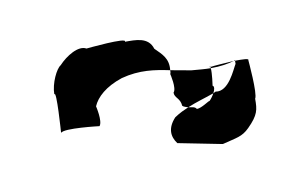

<svg xmlns="http://www.w3.org/2000/svg" viewBox="-37 -603 484 305"><g transform="rotate(-10 205.5 -451.0)"><path d="M52 -418C57 -425 114 -418 114 -418C120 -425 114 -450 114 -450C120 -464 135 -478 162 -487C192 -495 216 -491 240 -486C242 -505 232 -513 221 -524C215 -544 194 -543 177 -543C183 -550 115 -543 115 -543C103 -550 82 -537 70 -524C63 -520 52 -498 52 -480C57 -488 52 -418 52 -418ZM231 -370 302 -356C325 -362 334 -362 346 -374C364 -392 365 -400 365 -418C370 -425 365 -480 365 -480C367 -483 357 -483 344 -483V-478C339 -470 326 -436 305 -440C304 -439 302 -439 301 -438C299 -434 296 -430 293 -427C292 -428 279 -418 271 -418C269 -422 264 -422 258 -423C251 -420 244 -417 235 -411C221 -396 222 -382 231 -370ZM239 -450C245 -456 239 -480 239 -480C240 -482 240 -484 240 -486L273 -480C285 -479 295 -478 304 -478C305 -470 302 -450 302 -450C305 -449 304 -443 301 -438C284 -432 272 -429 258 -423C255 -424 251 -425 249 -427C248 -440 239 -441 239 -450ZM302 -480C303 -481 304 -481 304 -480C304 -480 302 -480 302 -480ZM304 -478C320 -478 332 -480 342 -483C327 -482 310 -481 304 -480ZM342 -483C343 -483 343 -484 344 -484C344 -484 344 -483 344 -483Z"/></g></svg>

Font: bitstorm
Style: ext
Weight: 400
Version: Version 0.2